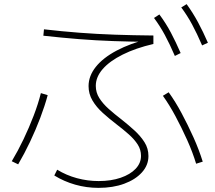

<svg xmlns="http://www.w3.org/2000/svg" viewBox="-20 -875 1040 930"><path d="M457 35Q399 35 344.5 19.5Q290 4 243 -25L257 -53Q301 -26 352.5 -12Q404 2 458 2Q518 2 564.5 -14Q611 -30 637 -57.5Q663 -85 663 -120Q663 -150 647 -175Q631 -200 604 -224Q577 -248 543 -274Q509 -300 478 -328Q447 -356 428 -388Q409 -420 409 -458Q409 -507 444 -551Q479 -595 545 -630Q611 -665 702 -688L715 -672Q614 -673 529 -676Q444 -679 362.5 -685.5Q281 -692 190 -702L193 -733Q280 -723 364.5 -716.5Q449 -710 537 -707Q625 -704 723 -703V-662Q637 -642 574 -610.5Q511 -579 477.5 -540.5Q444 -502 444 -459Q444 -427 461 -400Q478 -373 506.5 -347.5Q535 -322 569 -296Q602 -270 631.5 -243Q661 -216 680 -186Q699 -156 699 -119Q699 -75 667.5 -40Q636 -5 581.5 15Q527 35 457 35ZM37 -94Q67 -144 94 -200.5Q121 -257 143 -314.5Q165 -372 178 -424L211 -414Q197 -362 175 -304Q153 -246 125.5 -188Q98 -130 68 -79ZM930 -82Q913 -138 886.5 -197Q860 -256 830 -312Q800 -368 769 -411L797 -428Q829 -384 859.5 -327Q890 -270 917 -210Q944 -150 962 -92ZM827 -604Q802 -662 778.5 -705.5Q755 -749 726 -788L752 -805Q784 -762 808 -716.5Q832 -671 855 -618ZM959 -655Q934 -713 910.5 -756.5Q887 -800 858 -839L884 -855Q915 -812 939.5 -766.5Q964 -721 987 -668Z"/></svg>

Font: M PLUS 2 Thin ExtraLight
Style: Regular
Weight: 250
Version: Version 1.001